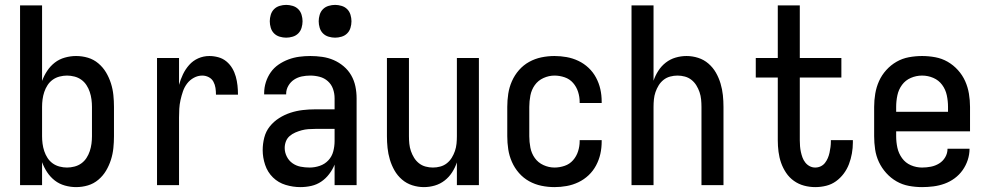

<svg xmlns="http://www.w3.org/2000/svg" viewBox="-20 -757 4040 785"><path d="M291 8Q268 8 245 1.5Q222 -5 204 -19Q186 -33 173 -52.5Q160 -72 152 -94V0H62V-735H152V-426Q160 -448 173 -467.5Q186 -487 204 -501Q222 -515 245 -521.5Q268 -528 291 -528Q316 -528 339.5 -521Q363 -514 382 -498Q401 -482 413.5 -461Q426 -440 433.5 -416.5Q441 -393 443.5 -368.5Q446 -344 446 -320V-200Q446 -176 443.5 -151.5Q441 -127 433.5 -103.5Q426 -80 413.5 -59Q401 -38 382 -22Q363 -6 339.5 1Q316 8 291 8ZM254 -72Q269 -72 284.5 -76Q300 -80 312.5 -89Q325 -98 333.5 -111Q342 -124 347 -139Q352 -154 354 -169.5Q356 -185 356 -200V-320Q356 -335 354 -350.5Q352 -366 347 -381Q342 -396 333.5 -409Q325 -422 312.5 -431Q300 -440 284.5 -444Q269 -448 254 -448Q239 -448 223.5 -444Q208 -440 195.5 -431Q183 -422 174.5 -409Q166 -396 161 -381Q156 -366 154 -350.5Q152 -335 152 -320V-200Q152 -185 154 -169.5Q156 -154 161 -139Q166 -124 174.5 -111Q183 -98 195.5 -89Q208 -80 223.5 -76Q239 -72 254 -72Z M622 0V-520H712V-410Q718 -432 728 -453Q738 -474 753.5 -491.5Q769 -509 790.5 -518.5Q812 -528 836 -528Q854 -528 872.5 -523Q891 -518 905.5 -506Q920 -494 929.5 -478Q939 -462 944 -444Q949 -426 951 -407.5Q953 -389 953 -370H863Q863 -384 861 -397.5Q859 -411 852.5 -423Q846 -435 833.5 -441.5Q821 -448 807 -448Q789 -448 772.5 -439Q756 -430 745 -415.5Q734 -401 728 -383.5Q722 -366 718 -348Q714 -330 713 -312Q712 -294 712 -276V0Z M1208 8Q1178 8 1148 -1Q1118 -10 1096 -31.5Q1074 -53 1064 -83Q1054 -113 1054 -143Q1054 -169 1060.5 -194.5Q1067 -220 1083 -240Q1099 -260 1121 -274Q1143 -288 1167.5 -296Q1192 -304 1217.5 -307Q1243 -310 1269 -310H1348V-355Q1348 -375 1341.5 -393.5Q1335 -412 1320.5 -425Q1306 -438 1287 -443Q1268 -448 1249 -448Q1231 -448 1214 -444.5Q1197 -441 1182.5 -431.5Q1168 -422 1159 -406.5Q1150 -391 1150 -374V-371H1060V-376Q1060 -399 1067 -421Q1074 -443 1087 -461.5Q1100 -480 1119 -493Q1138 -506 1159.5 -514Q1181 -522 1203.5 -525Q1226 -528 1249 -528Q1273 -528 1297.5 -524.5Q1322 -521 1344 -511.5Q1366 -502 1385 -486Q1404 -470 1416 -449Q1428 -428 1433 -404Q1438 -380 1438 -355V0H1348V-84Q1340 -64 1326 -45.5Q1312 -27 1293.5 -14.5Q1275 -2 1253 3Q1231 8 1208 8ZM1246 -72Q1267 -72 1287.5 -79Q1308 -86 1322.5 -101.5Q1337 -117 1342.5 -138Q1348 -159 1348 -180V-230H1269Q1255 -230 1241 -229Q1227 -228 1214 -224.5Q1201 -221 1188 -215.5Q1175 -210 1164.5 -201Q1154 -192 1149 -179Q1144 -166 1144 -152Q1144 -134 1152.5 -117Q1161 -100 1176 -89.5Q1191 -79 1209 -75.5Q1227 -72 1246 -72ZM1350 -603Q1337 -603 1323.5 -607Q1310 -611 1300.5 -620.5Q1291 -630 1287 -643.5Q1283 -657 1283 -670Q1283 -683 1287 -696.5Q1291 -710 1300.5 -719.5Q1310 -729 1323.5 -733Q1337 -737 1350 -737Q1363 -737 1376.5 -733Q1390 -729 1399.5 -719.5Q1409 -710 1413 -696.5Q1417 -683 1417 -670Q1417 -657 1413 -643.5Q1409 -630 1399.5 -620.5Q1390 -611 1376.5 -607Q1363 -603 1350 -603ZM1150 -603Q1137 -603 1123.5 -607Q1110 -611 1100.5 -620.5Q1091 -630 1087 -643.5Q1083 -657 1083 -670Q1083 -683 1087 -696.5Q1091 -710 1100.5 -719.5Q1110 -729 1123.5 -733Q1137 -737 1150 -737Q1163 -737 1176.5 -733Q1190 -729 1199.5 -719.5Q1209 -710 1213 -696.5Q1217 -683 1217 -670Q1217 -657 1213 -643.5Q1209 -630 1199.5 -620.5Q1190 -611 1176.5 -607Q1163 -603 1150 -603Z M1713 8Q1689 8 1665.5 0.5Q1642 -7 1623.5 -23Q1605 -39 1593 -60Q1581 -81 1574 -104.5Q1567 -128 1564.5 -152Q1562 -176 1562 -200V-520H1652V-200Q1652 -185 1653.5 -169.5Q1655 -154 1660 -139.5Q1665 -125 1673 -112Q1681 -99 1693 -89.5Q1705 -80 1720 -76Q1735 -72 1750 -72Q1765 -72 1780 -76Q1795 -80 1807 -89.5Q1819 -99 1827 -112Q1835 -125 1840 -139.5Q1845 -154 1846.5 -169.5Q1848 -185 1848 -200V-520H1938V0H1848V-93Q1841 -72 1828.5 -52.5Q1816 -33 1798 -19Q1780 -5 1758 1.5Q1736 8 1713 8Z M2247 8Q2220 8 2193.5 2.5Q2167 -3 2143.5 -16Q2120 -29 2102 -49.5Q2084 -70 2073 -95Q2062 -120 2058 -146.5Q2054 -173 2054 -200V-320Q2054 -347 2058 -373.5Q2062 -400 2073 -425Q2084 -450 2102 -470.5Q2120 -491 2143.5 -504Q2167 -517 2193.5 -522.5Q2220 -528 2247 -528Q2272 -528 2297 -523.5Q2322 -519 2345 -508Q2368 -497 2386.5 -479.5Q2405 -462 2417 -439.5Q2429 -417 2434.5 -392.5Q2440 -368 2440 -342V-336H2350V-340Q2350 -361 2343.5 -381.5Q2337 -402 2323 -418Q2309 -434 2288.5 -441Q2268 -448 2247 -448Q2224 -448 2202 -438Q2180 -428 2166.5 -409Q2153 -390 2148.5 -366.5Q2144 -343 2144 -320V-200Q2144 -177 2148.5 -153.5Q2153 -130 2166.5 -111Q2180 -92 2202 -82Q2224 -72 2247 -72Q2268 -72 2288.5 -79Q2309 -86 2323 -102Q2337 -118 2343.5 -138.5Q2350 -159 2350 -180V-184H2440V-178Q2440 -152 2434.5 -127.5Q2429 -103 2417 -80.5Q2405 -58 2386.5 -40.5Q2368 -23 2345 -12Q2322 -1 2297 3.5Q2272 8 2247 8Z M2562 0V-735H2652V-427Q2659 -448 2671.5 -467.5Q2684 -487 2702 -501Q2720 -515 2742 -521.5Q2764 -528 2787 -528Q2811 -528 2834.5 -520.5Q2858 -513 2876.5 -497Q2895 -481 2907 -460Q2919 -439 2926 -415.5Q2933 -392 2935.5 -368Q2938 -344 2938 -320V0H2848V-320Q2848 -335 2846.5 -350.5Q2845 -366 2840 -380.5Q2835 -395 2827 -408Q2819 -421 2807 -430.5Q2795 -440 2780 -444Q2765 -448 2750 -448Q2735 -448 2720 -444Q2705 -440 2693 -430.5Q2681 -421 2673 -408Q2665 -395 2660 -380.5Q2655 -366 2653.5 -350.5Q2652 -335 2652 -320V0Z M3313 8Q3290 8 3267.5 2Q3245 -4 3226 -17.5Q3207 -31 3194 -50.5Q3181 -70 3173.5 -91.5Q3166 -113 3163 -136.5Q3160 -160 3160 -183V-440H3070V-520H3160V-735H3250V-520H3420V-440H3250V-183Q3250 -171 3251 -159Q3252 -147 3254.5 -135.5Q3257 -124 3261 -113Q3265 -102 3272.5 -92.5Q3280 -83 3290.5 -77.5Q3301 -72 3313 -72Q3325 -72 3335.5 -77Q3346 -82 3353 -91Q3360 -100 3364.5 -110.5Q3369 -121 3371.5 -132.5Q3374 -144 3375.5 -155.5Q3377 -167 3377 -178V-184H3467V-174Q3467 -152 3463 -129.5Q3459 -107 3451 -86Q3443 -65 3429.5 -47Q3416 -29 3398 -16Q3380 -3 3358 2.5Q3336 8 3313 8Z M3750 8Q3723 8 3696 3Q3669 -2 3645.5 -15.5Q3622 -29 3603.5 -49.5Q3585 -70 3573.5 -94.5Q3562 -119 3558 -146Q3554 -173 3554 -200V-320Q3554 -347 3558.5 -374Q3563 -401 3574 -425.5Q3585 -450 3603.5 -470.5Q3622 -491 3645.5 -504.5Q3669 -518 3696 -523Q3723 -528 3750 -528Q3777 -528 3804 -523Q3831 -518 3854.5 -504.5Q3878 -491 3896.5 -470.5Q3915 -450 3926 -425.5Q3937 -401 3941.5 -374Q3946 -347 3946 -320V-220H3644V-200Q3644 -176 3649 -153Q3654 -130 3668 -110.5Q3682 -91 3704 -81.5Q3726 -72 3750 -72Q3768 -72 3786 -75.5Q3804 -79 3819.5 -88.5Q3835 -98 3844.5 -114Q3854 -130 3854 -149H3944Q3944 -125 3936.5 -102.5Q3929 -80 3915.5 -61Q3902 -42 3883 -28Q3864 -14 3842 -6Q3820 2 3796.5 5Q3773 8 3750 8ZM3644 -300H3856V-320Q3856 -344 3851 -367.5Q3846 -391 3832 -410Q3818 -429 3796 -438.5Q3774 -448 3750 -448Q3726 -448 3704 -438.5Q3682 -429 3668 -410Q3654 -391 3649 -367.5Q3644 -344 3644 -320Z"/></svg>

Font: Iosevka Custom Medium
Style: Regular
Weight: 500
Monospace: yes
Designer: Belleve Invis
Foundry: Belleve Invis
Version: Version 32.5.0; ttfautohint (v1.8.4)